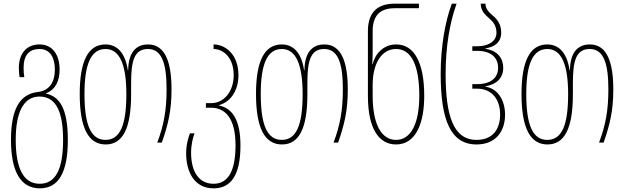

<svg xmlns="http://www.w3.org/2000/svg" viewBox="-20 -780 3419 1050"><path d="M198 250C300 250 351 163 351 -14C351 -189 305 -252 232 -268V-270C284 -290 306 -338 306 -400C306 -477 270 -537 196 -537C126 -537 83 -488 83 -409C83 -388 85 -372 87 -358H113C110 -373 109 -389 109 -409C109 -480 141 -512 196 -512C256 -512 280 -462 280 -399C280 -331 250 -284 187 -277C92 -266 40 -189 40 -16C40 160 94 250 198 250ZM197 225C107 225 66 138 66 -16C66 -164 108 -252 196 -252C292 -252 325 -158 325 -15C325 146 284 225 197 225Z M558 10C651 10 697 -77 697 -264V-324C697 -443 712 -512 789 -512C867 -512 891 -429 891 -291C891 -178 876 -95 840 0H865C899 -98 918 -173 918 -291C918 -432 887 -537 790 -537C721 -537 682 -490 681 -396H679C664 -498 615 -537 557 -537C461 -537 416 -444 416 -266C416 -77 465 10 558 10ZM557 -15C478 -15 442 -94 442 -266C442 -424 475 -512 557 -512C636 -512 671 -424 671 -265C671 -94 636 -15 557 -15Z M1148 250C1241 250 1295 181 1295 16C1295 -122 1252 -188 1178 -203V-205C1245 -224 1284 -289 1284 -369C1284 -484 1211 -537 1148 -537V-512C1199 -512 1258 -468 1258 -369C1258 -282 1207 -216 1135 -216H1106V-191H1133C1208 -191 1268 -139 1268 15C1268 156 1227 225 1148 225C1071 225 1026 164 1025 58C1025 7 1036 -30 1044 -51H1019C1012 -34 998 8 998 58C998 159 1042 250 1148 250Z M1522 10C1615 10 1661 -77 1661 -264V-324C1661 -443 1676 -512 1753 -512C1831 -512 1855 -429 1855 -291C1855 -178 1840 -95 1804 0H1829C1863 -98 1882 -173 1882 -291C1882 -432 1851 -537 1754 -537C1685 -537 1646 -490 1645 -396H1643C1628 -498 1579 -537 1521 -537C1425 -537 1380 -444 1380 -266C1380 -77 1429 10 1522 10ZM1521 -15C1442 -15 1406 -94 1406 -266C1406 -424 1439 -512 1521 -512C1600 -512 1635 -424 1635 -265C1635 -94 1600 -15 1521 -15Z M2146 10C2257 10 2300 -111 2300 -256C2300 -440 2244 -537 2147 -537C2072 -537 2029 -479 2018 -429H2016C2017 -454 2018 -475 2018 -497V-610C2018 -691 2055 -735 2138 -735H2271V-760H2138C2041 -760 1992 -709 1992 -610V-256C1992 -71 2055 10 2146 10ZM2146 -15C2064 -15 2018 -104 2018 -257V-315C2018 -432 2066 -512 2146 -512C2229 -512 2273 -424 2273 -256C2273 -106 2228 -15 2146 -15Z M2586 10C2689 10 2742 -59 2742 -153C2742 -232 2702 -296 2635 -306V-308C2693 -318 2732 -351 2732 -409C2732 -461 2702 -503 2635 -513V-515C2702 -527 2721 -563 2721 -601C2721 -646 2700 -674 2676 -694C2653 -713 2635 -732 2635 -760H2609C2609 -721 2632 -700 2656 -679C2677 -661 2695 -639 2695 -601C2695 -552 2648 -527 2590 -527H2563V-502H2590C2660 -502 2704 -469 2704 -409C2704 -356 2666 -320 2590 -320H2563V-295H2590C2665 -295 2715 -242 2715 -154C2715 -72 2674 -15 2586 -15C2459 -15 2417 -148 2417 -376C2417 -526 2440 -658 2477 -760H2451C2415 -665 2390 -526 2390 -376C2390 -124 2444 10 2586 10Z M2974 10C3067 10 3113 -77 3113 -264V-324C3113 -443 3128 -512 3205 -512C3283 -512 3307 -429 3307 -291C3307 -178 3292 -95 3256 0H3281C3315 -98 3334 -173 3334 -291C3334 -432 3303 -537 3206 -537C3137 -537 3098 -490 3097 -396H3095C3080 -498 3031 -537 2973 -537C2877 -537 2832 -444 2832 -266C2832 -77 2881 10 2974 10ZM2973 -15C2894 -15 2858 -94 2858 -266C2858 -424 2891 -512 2973 -512C3052 -512 3087 -424 3087 -265C3087 -94 3052 -15 2973 -15Z"/></svg>

Font: Noto Sans Georgian ExtraCondensed Thin
Style: Regular
Weight: 100
Width: 2
Designer: Monotype Design Team, Akaki Razmadze
Foundry: Google LLC
Version: Version 2.005